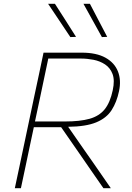

<svg xmlns="http://www.w3.org/2000/svg" viewBox="-20 -990 693 1010"><path d="M58 0Q71 -60 82.8 -116.5Q94.5 -173 108.5 -238L158 -472.5Q172.5 -539.5 184.5 -596.5Q196.5 -653.5 209 -713H410Q487 -713 534.8 -686.5Q582.5 -660 600.5 -614Q618.5 -568 606 -510Q594 -452.5 567.2 -410.8Q540.5 -369 486.5 -346.5Q432.5 -324 338.5 -323L423 -201.5Q445.5 -169.5 470.8 -133.2Q496 -97 520 -62.2Q544 -27.5 563 0H524Q491 -47.5 460 -92.2Q429 -137 399 -180.5L301.5 -321H158L140 -236.5Q126.5 -173 114.8 -116.8Q103 -60.5 90 0ZM406 -682H234Q223 -630 212.5 -580Q202 -530 190 -473L164 -351H322Q401 -351 451.5 -365.2Q502 -379.5 530.8 -415.2Q559.5 -451 573 -515Q584.5 -568 572 -600.8Q559.5 -633.5 532.5 -651.2Q505.5 -669 471.8 -675.5Q438 -682 406 -682ZM350 -795Q321 -838.5 291.8 -882.2Q262.5 -926 233 -970H269Q296.5 -927.5 324.5 -883.5Q352.5 -839.5 380 -796ZM516 -795Q491.5 -839.5 467 -883.5Q442.5 -927.5 419 -970H453Q475.5 -927.5 498.2 -883.5Q521 -839.5 544 -796Z"/></svg>

Font: Commissioner Thin
Style: Italic
Weight: 100
Italic angle: -12°
Designer: Kostas Bartsokas
Foundry: Kostas Bartsokas
Version: Version 1.000; ttfautohint (v1.8.3)